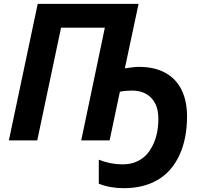

<svg xmlns="http://www.w3.org/2000/svg" viewBox="-20 -734 1058 1004"><path d="M496.6 226.6V101.1Q558.1 125.5 621.1 125.5Q672.9 125.5 712.4 101.8Q752 78.1 775.9 31.7Q808.1 -28.3 808.1 -113.8Q808.1 -182.6 771.5 -221.4Q734.9 -260.3 669.4 -260.3Q634.8 -260.3 606.9 -254.4L553.2 0H404.8L528.3 -589.4H299.3L174.8 0H26.4L177.2 -713.9H704.6L632.8 -376.5Q681.2 -384.3 707 -384.3Q786.6 -384.3 843 -354Q899.4 -323.7 928.7 -265.6Q958 -207.5 958 -124.5Q958 -7.3 917.5 78.9Q877 165 803.2 207.5Q729.5 250 627.9 250Q555.2 250 496.6 226.6Z"/></svg>

Font: Viking Open Sans
Style: Bold Italic
Weight: 700
Italic angle: -12°
Foundry: Ascender Corporation
Version: Version 2.000